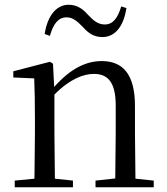

<svg xmlns="http://www.w3.org/2000/svg" viewBox="-20 -788 701 808"><path d="M168 -645 190 -637C204 -687 225 -715 260 -715C290 -715 309 -694 332 -671C351 -650 374 -632 411 -632C466 -632 501 -680 512 -754L490 -761C476 -712 455 -685 421 -685C391 -685 372 -703 349 -727C330 -749 305 -768 269 -768C215 -768 179 -718 168 -645ZM464 0H627V-28L550 -36L548 -229V-342C548 -477 496 -531 408 -531C342 -531 276 -499 208 -422L203 -520L190 -528L36 -488V-462L124 -458C126 -408 127 -358 127 -289V-229L125 -36L42 -28V0H287V-28L211 -36L209 -229V-390C275 -457 333 -477 375 -477C433 -477 467 -443 467 -344V-229L465 -37L382 -28V0Z"/></svg>

Font: Noto Serif CJK TC
Style: Regular
Weight: 400
Designer: Ryoko NISHIZUKA 西塚涼子 (kana & ideographs); Frank Grießhammer (Latin, Greek & Cyrillic); Wenlong ZHANG 张文龙 (bopomofo); San
Foundry: Adobe
Version: Version 2.001;hotconv 1.1.0;makeotfexe 2.6.0